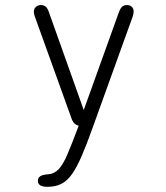

<svg xmlns="http://www.w3.org/2000/svg" viewBox="-20 -502 659 760"><path d="M167.5 237.5Q130 237.5 130 214Q130 202 139 195.8Q148 189.5 169.5 188Q194.5 186.5 212.2 167.8Q230 149 247.2 108.2Q264.5 67.5 289.5 1L291.5 -4.5Q271 -9 263 -33.5L117 -439Q114 -448.5 114 -455Q114 -467.5 122.2 -474.8Q130.5 -482 142 -482Q155 -482 162.5 -474.2Q170 -466.5 175.5 -448.5L311.5 -66.5L448 -446.5Q453.5 -463.5 460.8 -472.8Q468 -482 483 -482Q494 -482 501.5 -475.2Q509 -468.5 509 -456Q509 -452.5 508.2 -448.2Q507.5 -444 506 -438.5L348 0Q324 67.5 304.2 113.5Q284.5 159.5 265.5 186.5Q246.5 213.5 223.2 225.5Q200 237.5 167.5 237.5Z"/></svg>

Font: Sono Monospace Light
Style: Regular
Weight: 300
Version: Version 2.112